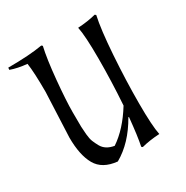

<svg xmlns="http://www.w3.org/2000/svg" viewBox="-157 -794 909 940"><g transform="rotate(-30 297.0 -324.5)"><path d="M96 -205Q96 -205 107 -457Q107 -566 99 -620Q46 -625 7 -639L8 -651Q128 -651 202 -664L208 -659Q193 -594 182.5 -481.5Q172 -369 172 -304.5Q172 -240 172.5 -222.5Q173 -205 175.5 -178Q178 -151 184.5 -135Q191 -119 201 -101Q220 -67 268 -59Q343 -109 404 -208Q413 -340 413 -469Q413 -598 402 -649Q458 -652 504 -664L510 -659Q494 -587 484.5 -447Q475 -307 475 -179Q475 -51 486 0Q430 3 384 15L378 10Q389 -42 399 -146L396 -147Q333 -36 243 15Q160 7 128 -49.5Q96 -106 96 -205Z"/></g></svg>

Font: Almendra
Style: Italic
Weight: 400
Italic angle: -12°
Designer: Ana Sanfelippo
Foundry: Ana Sanfelippo
Version: Version 1.004